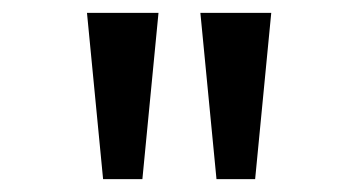

<svg xmlns="http://www.w3.org/2000/svg" viewBox="-20 -749 542 298"><path d="M140 -471H201L226 -729H115ZM316 -471H376L401 -729H291Z"/></svg>

Font: Noto Sans Devanagari UI
Style: Regular
Weight: 400
Designer: Jelle Bosma - Monotype Design Team
Foundry: Monotype Imaging Inc.
Version: Version 2.003